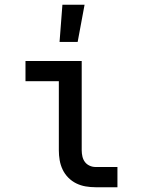

<svg xmlns="http://www.w3.org/2000/svg" viewBox="-20 -786 590 806"><path d="M473 0H381Q360 0 339.5 -3.5Q319 -7 300.5 -16Q282 -25 267 -40Q252 -55 243 -74Q234 -93 230.5 -113.5Q227 -134 227 -155V-445H87V-530H323V-155Q323 -142 326 -129Q329 -116 336.5 -106Q344 -96 356 -90.5Q368 -85 381 -85H473ZM230 -610 242 -766H335L306 -610Z"/></svg>

Font: Lode Dark Term
Style: Bold
Weight: 700
Monospace: yes
Designer: Belleve Invis
Foundry: Belleve Invis
Version: Version 29.2.0